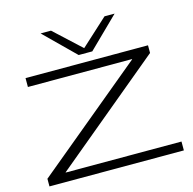

<svg xmlns="http://www.w3.org/2000/svg" viewBox="-131 -1081 1222 1213"><g transform="rotate(-15 480.0 -474.0)"><path d="M44 0V-50L756 -640V-642H75V-700H876V-650L166 -60V-58H923V0ZM724 -948 526 -754H437L240 -948H308L482 -787L658 -948Z"/></g></svg>

Font: Georama ExtraExtended Light
Style: Regular
Weight: 300
Width: 8
Designer: Jean-Baptiste Levee
Foundry: Production Type
Version: Version 1.000